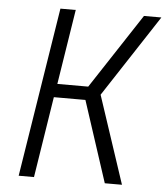

<svg xmlns="http://www.w3.org/2000/svg" viewBox="-52 -777 715 824"><g transform="rotate(5 305.0 -365.0)"><path d="M59 0 175 -730H241L190 -407H323L535 -730H610L379 -377L504 0H430L316 -349H180L125 0Z"/></g></svg>

Font: NKDuy Mono ExtraLight
Style: Italic
Weight: 200
Italic angle: -9°
Monospace: yes
Designer: NKDuy
Foundry: NKDuy
Version: Version 2.251; ttfautohint (v1.8.4.7-5d5b)